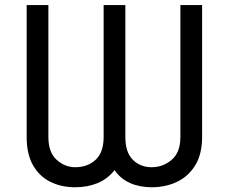

<svg xmlns="http://www.w3.org/2000/svg" viewBox="-20 -748 926 777"><path d="M87.9 -193.4V-727.5H175.8V-193.4Q175.8 -131.3 209.2 -101.3Q242.7 -71.3 284.2 -71.3Q334.5 -71.3 366.9 -101.3Q399.4 -131.3 399.4 -193.4V-727.5H487.3V-193.4Q487.3 -131.3 517.6 -101.3Q547.9 -71.3 593.8 -71.3Q639.6 -71.3 674.8 -101.3Q710 -131.3 710 -193.4V-727.5H797.9V-193.4Q797.9 -125 770.5 -79.8Q743.2 -34.7 697 -12.5Q650.9 9.8 593.8 9.8Q544.9 9.8 506.3 -7.3Q467.8 -24.4 443.4 -59.6Q416.5 -24.4 375.5 -7.3Q334.5 9.8 284.2 9.8Q227.5 9.8 183.1 -12.5Q138.7 -34.7 113.3 -79.8Q87.9 -125 87.9 -193.4Z"/></svg>

Font: GitLab Sans
Style: Regular
Weight: 400
Designer: Rasmus Andersson
Foundry: Modifications by GitLab B.V., manufactured by rsms
Version: Version 4.000;git-c8fb6b7